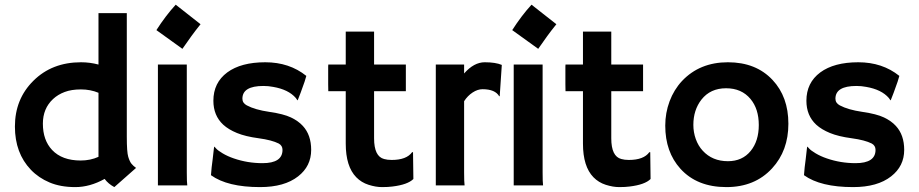

<svg xmlns="http://www.w3.org/2000/svg" viewBox="-20 -783 3881 811"><path d="M421.9 -27.3Q359.9 7.3 297.9 7.3Q235.8 7.3 189.5 -12.2Q143.1 -31.7 110.4 -65.9Q43 -136.2 43 -248.5Q43 -364.7 121.1 -441.9Q199.7 -520 322.3 -520Q359.9 -520 396 -510.3V-727.5H515.6V-205.6Q515.6 -140.6 521.7 -120.6Q527.8 -100.6 535.4 -91.3Q543 -82 554.7 -73.7L462.9 7.3Q437.5 -6.3 421.9 -27.3ZM320.8 -105Q361.8 -105 396 -120.6V-391.1Q361.8 -405.3 321.8 -405.3Q281.7 -405.3 253.2 -394.5Q224.6 -383.8 204.1 -364.7Q161.1 -324.7 161.1 -260.7Q161.1 -190.9 200.2 -149.4Q242.2 -105 320.8 -105Z M640.6 -655.8Q679.7 -716.8 722.2 -763.2L827.1 -680.7Q806.2 -654.8 788.1 -629.9Q788.1 -629.9 750.5 -576.7ZM769 -54.7Q769 -12.7 771 0H647V-510.3H769Z M1078.6 7.3Q940.9 7.3 871.1 -43Q872.1 -57.6 874 -76.2L878.4 -111.3Q882.3 -146 883.3 -154.5Q884.3 -163.1 884.8 -163.8Q885.3 -164.6 892.6 -156Q899.9 -147.5 920.4 -135.3Q940.9 -123 967.8 -113.8Q1025.9 -93.8 1088.9 -93.8Q1173.3 -93.8 1173.3 -149.9Q1173.3 -168 1157.2 -176.8Q1128.4 -191.4 1072.5 -199Q1016.6 -206.5 981 -221.2Q945.3 -235.8 922.9 -256.3Q881.3 -294.9 881.3 -357.4Q881.3 -433.6 939.9 -477.1Q998 -520 1100.6 -520Q1202.1 -520 1273.9 -462.4Q1270.5 -449.7 1266.6 -438Q1255.4 -405.8 1250 -391.6L1238.8 -362.8Q1237.8 -358.9 1237.3 -358.9Q1236.3 -358.9 1229.5 -369.1Q1198.7 -404.8 1133.8 -416Q1113.8 -419.9 1092.8 -419.9Q1003.9 -419.9 1003.9 -366.2Q1003.9 -347.7 1022.5 -337.9Q1057.1 -319.3 1117.4 -310.5Q1177.7 -301.8 1209 -286.9Q1240.2 -272 1259.3 -251Q1294.4 -212.9 1294.4 -149.9Q1294.4 -81.1 1239.3 -38.1Q1181.6 7.3 1078.6 7.3Z M1634.3 -107.4Q1697.3 -107.4 1720.7 -140.1H1724.6L1726.1 -26.9Q1702.1 -2.9 1637.2 4.9Q1619.6 7.3 1593.5 7.3Q1567.4 7.3 1536.9 -2.4Q1506.3 -12.2 1484.9 -34.2Q1440.4 -79.6 1440.4 -176.3V-397.9H1366.7Q1366.2 -412.1 1366.2 -426.8V-502Q1366.2 -510.3 1366.7 -510.3H1440.4V-649.4H1560.1V-510.3H1694.3V-397.9H1560.1V-198.7Q1560.1 -122.1 1602.5 -111.3Q1616.2 -107.4 1634.3 -107.4Z M1940.4 -54.7Q1940.4 -12.7 1942.4 0H1820.8V-510.3H1940.4V-472.7Q1981.9 -520 2027.6 -520Q2073.2 -520 2099.6 -508.8L2090.8 -377.4L2088.9 -376Q2071.8 -406.2 2018.1 -406.2Q1997.6 -406.2 1976.3 -392.3Q1955.1 -378.4 1940.4 -355.5Z M2143.6 -655.8Q2182.6 -716.8 2225.1 -763.2L2330.1 -680.7Q2309.1 -654.8 2291 -629.9Q2291 -629.9 2253.4 -576.7ZM2272 -54.7Q2272 -12.7 2273.9 0H2149.9V-510.3H2272Z M2636.2 -107.4Q2699.2 -107.4 2722.7 -140.1H2726.6L2728 -26.9Q2704.1 -2.9 2639.2 4.9Q2621.6 7.3 2595.5 7.3Q2569.3 7.3 2538.8 -2.4Q2508.3 -12.2 2486.8 -34.2Q2442.4 -79.6 2442.4 -176.3V-397.9H2368.7Q2368.2 -412.1 2368.2 -426.8V-502Q2368.2 -510.3 2368.7 -510.3H2442.4V-649.4H2562V-510.3H2696.3V-397.9H2562V-198.7Q2562 -122.1 2604.5 -111.3Q2618.2 -107.4 2636.2 -107.4Z M2790 -252.4Q2790 -306.2 2808.3 -355.2Q2826.7 -404.3 2860.8 -440.9Q2935.5 -520 3054.7 -520Q3173.3 -520 3243.2 -445.3Q3310.1 -374 3310.1 -260.3Q3310.1 -146.5 3241.2 -71.8Q3168.5 7.3 3048.3 7.3Q2924.3 7.3 2854 -70.3Q2790 -141.1 2790 -252.4ZM2908.7 -255.4Q2908.7 -224.6 2918.9 -195.8Q2929.2 -167 2948.2 -146.5Q2988.8 -102.1 3054.7 -102.1Q3115.7 -102.1 3150.9 -145.5Q3185.1 -187.5 3185.1 -254.9Q3185.1 -323.2 3149.9 -365.2Q3112.3 -410.2 3046.9 -410.2Q2980.5 -410.2 2942.9 -362.3Q2908.7 -318.4 2908.7 -255.4Z M3583.5 7.3Q3445.8 7.3 3376 -43Q3377 -57.6 3378.9 -76.2L3383.3 -111.3Q3387.2 -146 3388.2 -154.5Q3389.2 -163.1 3389.6 -163.8Q3390.1 -164.6 3397.5 -156Q3404.8 -147.5 3425.3 -135.3Q3445.8 -123 3472.7 -113.8Q3530.8 -93.8 3593.8 -93.8Q3678.2 -93.8 3678.2 -149.9Q3678.2 -168 3662.1 -176.8Q3633.3 -191.4 3577.4 -199Q3521.5 -206.5 3485.8 -221.2Q3450.2 -235.8 3427.7 -256.3Q3386.2 -294.9 3386.2 -357.4Q3386.2 -433.6 3444.8 -477.1Q3502.9 -520 3605.5 -520Q3707 -520 3778.8 -462.4Q3775.4 -449.7 3771.5 -438Q3760.3 -405.8 3754.9 -391.6L3743.7 -362.8Q3742.7 -358.9 3742.2 -358.9Q3741.2 -358.9 3734.4 -369.1Q3703.6 -404.8 3638.7 -416Q3618.7 -419.9 3597.7 -419.9Q3508.8 -419.9 3508.8 -366.2Q3508.8 -347.7 3527.3 -337.9Q3562 -319.3 3622.3 -310.5Q3682.6 -301.8 3713.9 -286.9Q3745.1 -272 3764.2 -251Q3799.3 -212.9 3799.3 -149.9Q3799.3 -81.1 3744.1 -38.1Q3686.5 7.3 3583.5 7.3Z"/></svg>

Font: HammersmithOne
Style: Regular
Weight: 400
Designer: Nicole Fally
Foundry: Nicole Fally
Version: Version 1.003